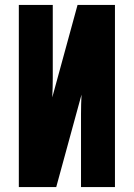

<svg xmlns="http://www.w3.org/2000/svg" viewBox="-20 -755 540 775"><path d="M56 0V-735H193V-441Q193 -421 192.5 -401.5Q192 -382 191 -362L293 -735H444V0H307V-294Q307 -314 307.5 -333.5Q308 -353 309 -373L207 0Z"/></svg>

Font: Iosevka SS18 Heavy
Style: Regular
Weight: 900
Monospace: yes
Designer: Belleve Invis
Foundry: Belleve Invis
Version: Version 25.1.1; ttfautohint (v1.8.4)